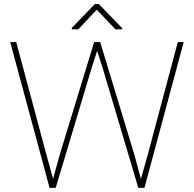

<svg xmlns="http://www.w3.org/2000/svg" viewBox="-20 -916 946 936"><path d="M238.8 -44.4 206.5 -161.1 59.1 -710.9H29.8L221.7 0H251.5L429.2 -592.8L453.6 -668L478 -592.8L654.3 0H684.1L875.5 -710.9H846.7L700.2 -161.1L667 -43.9L635.3 -161.1L468.3 -710.9H439L271 -161.1ZM442.4 -896.5 330.1 -779.8V-772.9H361.3L451.7 -868.7L543 -772.9H576.2V-777.8L461.9 -896.5Z"/></svg>

Font: Vazirmatn Thin
Style: Regular
Weight: 100
Designer: Saber Rastikerdar
Foundry: Saber Rastikerdar
Version: Version 33.003